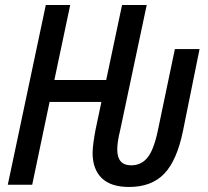

<svg xmlns="http://www.w3.org/2000/svg" viewBox="-20 -734 825 763"><path d="M493 9Q420 9 384 -26.5Q348 -62 348 -126Q348 -144 351.5 -169Q355 -194 360 -220L383 -329H177L108 0H11L162 -714H259L196 -416H402L465 -714H563L457 -214Q452 -194 449 -175Q446 -156 446 -140Q446 -77 501 -77Q541 -77 566 -107.5Q591 -138 607 -214L675 -539H773L707 -213Q683 -96 632.5 -43.5Q582 9 493 9Z"/></svg>

Font: Noto Sans Condensed Medium
Style: Italic
Weight: 500
Width: 3
Italic angle: -12°
Designer: Monotype Design Team
Foundry: Monotype Imaging Inc.
Version: Version 2.013; ttfautohint (v1.8.4.7-5d5b)